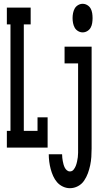

<svg xmlns="http://www.w3.org/2000/svg" viewBox="-20 -775 540 1008"><path d="M16 0V-88H35V-647H16V-735H141V-647H105V-88H177V-159H230V0ZM414 -605Q401 -605 389.5 -612Q378 -619 372 -630Q366 -641 363.5 -654Q361 -667 361 -680Q361 -693 363.5 -706Q366 -719 372 -730Q378 -741 389.5 -748Q401 -755 414 -755Q427 -755 438.5 -748Q450 -741 456 -730Q462 -719 464 -706Q466 -693 466 -680Q466 -667 464 -654Q462 -641 456 -630Q450 -619 438.5 -612Q427 -605 414 -605ZM347 213Q328 213 310 204.5Q292 196 279.5 181.5Q267 167 259 149Q251 131 246 112Q241 93 238.5 73.5Q236 54 236 35H306Q306 44 307 53Q308 62 309.5 70.5Q311 79 313.5 88Q316 97 320 105Q324 113 331 119Q338 125 347 125Q359 125 366.5 115.5Q374 106 378 95.5Q382 85 384.5 73.5Q387 62 388.5 50.5Q390 39 390 27.5Q390 16 390 5V-442H319V-530H461V5Q461 27 459.5 49Q458 71 453.5 92.5Q449 114 441.5 134.5Q434 155 421.5 173.5Q409 192 389 202.5Q369 213 347 213Z"/></svg>

Font: Iosevka Slab Semibold
Style: Regular
Weight: 600
Monospace: yes
Designer: Belleve Invis
Foundry: Belleve Invis
Version: Version 11.1.1; ttfautohint (v1.8.3)